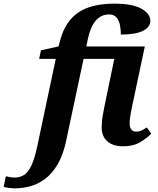

<svg xmlns="http://www.w3.org/2000/svg" viewBox="-159 -790 865 1050"><path d="M-78 240Q-93 240 -111 237.5Q-129 235 -139 232L-127 174Q-119 176 -105.5 178.5Q-92 181 -81 181Q-48 181 -25.5 165.5Q-3 150 14 112.5Q31 75 45 9L146 -468H55L65 -515L161 -536L171 -573Q198 -673 269 -721.5Q340 -770 466 -770Q564 -770 613.5 -743Q663 -716 663 -676Q663 -641 622 -621Q581 -601 502 -601Q502 -630 496.5 -655Q491 -680 477 -695.5Q463 -711 438 -711Q394 -711 365 -677.5Q336 -644 322 -579L313 -536H633L564 -211Q560 -193 557 -176.5Q554 -160 552 -144.5Q550 -129 550 -115Q550 -93 559.5 -81.5Q569 -70 585 -70Q601 -70 614 -76Q627 -82 644 -93L668 -59Q644 -34 607 -12Q570 10 515 10Q458 10 427.5 -17.5Q397 -45 397 -93Q397 -107 398.5 -125Q400 -143 404 -165Q408 -187 413 -212L466 -468H298L203 -21Q186 59 155.5 110Q125 161 86 189.5Q47 218 5 229Q-37 240 -78 240Z"/></svg>

Font: Noto Serif
Style: Italic
Weight: 400
Italic angle: -12°
Designer: Monotype Design Team
Foundry: Monotype Imaging Inc.
Version: Version 2.013